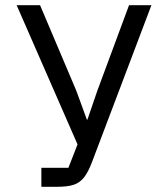

<svg xmlns="http://www.w3.org/2000/svg" viewBox="-20 -718 640 738"><path d="M139 -73H243L278 -163L44 -698H134L273 -370L314 -258H316L354 -369L476 -698H562L334 -96Q319 -56 302.5 -35.5Q286 -15 262.5 -7.5Q239 0 199 0H139Z"/></svg>

Font: iA Writer Quattro V
Style: Regular
Weight: 400
Designer: Mike Abbink, Paul van der Laan, Pieter van Rosmalen, Oliver Reichenstein
Foundry: Information Architects Inc.
Version: Version 2.000